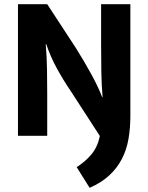

<svg xmlns="http://www.w3.org/2000/svg" viewBox="-20 -650 710 919"><path d="M66 -630H206L344 -419Q381 -360 415.5 -297.5Q450 -235 469 -185H471Q466 -245 465 -305.5Q464 -366 464 -426V-630H604V-97Q604 -37 595 15Q586 67 563.5 110.5Q541 154 503.5 189Q466 224 409 249L347 150Q388 124 417.5 89Q447 54 458 1L318 -215Q282 -268 252 -323Q222 -378 201 -439H199Q204 -376 205 -318Q206 -260 206 -200V0H66Z"/></svg>

Font: Mukta Mahee ExtraBold
Style: Regular
Weight: 800
Designer: Shuchita Grover, Noopur Datye, Girish Dalvi, Yashodeep Gholap
Foundry: Ek Type
Version: Version 2.538;PS 1.000;hotconv 16.6.51;makeotf.lib2.5.65220;